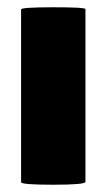

<svg xmlns="http://www.w3.org/2000/svg" viewBox="-20 -506 289 528"><path d="M215 -6Q215 2 126.5 2Q38 2 38 -5V-480Q38 -486 126.5 -486Q215 -486 215 -481Z"/></svg>

Font: Lilita One Rus
Style: Regular
Weight: 400
Designer: Juan Montoreano
Foundry: Juan Montoreano
Version: Version 1.002